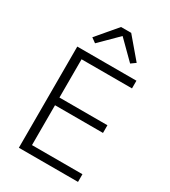

<svg xmlns="http://www.w3.org/2000/svg" viewBox="-221 -1039 1017 1147"><g transform="rotate(30 287.0 -465.0)"><path d="M99 0V-698H507V-645H159V-381H490V-328H159V-53H507V0ZM337 -930 455 -791 423 -768 302 -888 181 -768 149 -791 267 -930Z"/></g></svg>

Font: IBM Plex Sans Devanagari Light
Style: Regular
Weight: 300
Designer: Mike Abbink, Paul van der Laan, Pieter van Rosmalen, Erin McLaughlin
Foundry: Bold Monday
Version: Version 1.1